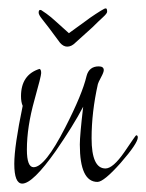

<svg xmlns="http://www.w3.org/2000/svg" viewBox="-20 -441 348 457"><path d="M232 -421Q235 -421 235 -413Q235 -409 224.5 -399.5Q214 -390 200 -376L159 -339Q150 -330 140 -330Q131 -330 123 -339L97 -374Q87 -387 79.5 -396.5Q72 -406 72 -411Q72 -419 78 -417Q80 -416 90.5 -408.5Q101 -401 114 -389L144 -362Q152 -368 160.5 -374Q169 -380 184 -391Q193 -398 207.5 -407.5Q222 -417 228 -420Q230 -421 232 -421ZM33 -4Q14 -4 14 -51Q14 -72 19 -106.5Q24 -141 34 -189Q30 -198 30 -212Q30 -263 74 -277Q78 -276 78 -267Q78 -260 62 -203Q44 -139 44 -85Q44 -43 60 -43Q87 -43 135 -137Q176 -217 186 -260Q192 -283 215 -283Q227 -283 227 -274Q227 -269 220.5 -257Q214 -245 213 -241Q198 -174 198 -112Q198 -40 231 -40Q249 -40 276 -79Q303 -119 304 -119Q308 -119 308 -114Q308 -100 267 -53Q227 -8 212 -8Q170 -8 170 -97Q170 -108 172 -130.5Q174 -153 178 -187Q166 -164 149.5 -137.5Q133 -111 113 -82Q58 -4 33 -4Z"/></svg>

Font: Shalimar
Style: Regular
Weight: 400
Designer: Robert E. Leuschke
Foundry: Robert E. Leuschke
Version: Version 1.010; ttfautohint (v1.8.3)